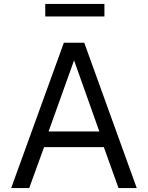

<svg xmlns="http://www.w3.org/2000/svg" viewBox="-20 -960 756 980"><path d="M513 -940H211V-876H513ZM37 0H129L205 -209H510L585 0H678L410 -742H306ZM228 -289 358 -652 487 -289Z"/></svg>

Font: 18Franklin
Style: Regular
Weight: 400
Designer: Pablo Impallari, Rodrigo Fuenzalida (Modified by Dan O. Williams)
Version: Version 0.025;PS 000.025;hotconv 1.0.88;makeotf.lib2.5.64775